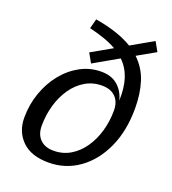

<svg xmlns="http://www.w3.org/2000/svg" viewBox="-137 -844 855 957"><g transform="rotate(20 291.0 -366.0)"><path d="M260 -526.5 232.5 -575.5 341.5 -637.5Q312.5 -654.5 276 -667.2Q239.5 -680 195.5 -690.5L209 -742Q272 -731.5 321.2 -714.8Q370.5 -698 407.5 -675.5L524 -742L551.5 -693L455.5 -638.5Q503.5 -593 523.2 -531Q543 -469 543 -391.5Q543 -271 501.5 -180.8Q460 -90.5 388.8 -40.2Q317.5 10 229 10Q136 10 87.8 -37.8Q39.5 -85.5 39.5 -159.5Q39.5 -229.5 61.8 -292.2Q84 -355 123 -403Q162 -451 213.2 -478.5Q264.5 -506 323 -506Q378.5 -506 411.8 -476Q445 -446 455.5 -400.5Q458 -470 441.8 -518.8Q425.5 -567.5 390.5 -601ZM232 -54Q281.5 -54 321.2 -77.8Q361 -101.5 389.2 -142.5Q417.5 -183.5 432.5 -235.8Q447.5 -288 447.5 -345Q447.5 -390.5 422 -416.2Q396.5 -442 350.5 -442Q301 -442 261.2 -418.2Q221.5 -394.5 193.2 -353.5Q165 -312.5 150 -260.2Q135 -208 135 -151Q135 -105.5 160.8 -79.8Q186.5 -54 232 -54Z"/></g></svg>

Font: Newsreader 6pt
Style: Italic
Weight: 400
Italic angle: -17°
Designer: Hugues Gentile
Foundry: Production Type
Version: Version 1.003; ttfautohint (v1.8.3)